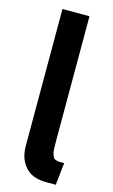

<svg xmlns="http://www.w3.org/2000/svg" viewBox="-118 -796 500 851"><g transform="rotate(15 131.5 -370.0)"><path d="M231 10H186Q122.5 10 90.2 -26.8Q58 -63.5 58 -121V-750H182V-172Q182 -151.5 182.8 -138.2Q183.5 -125 187 -115.8Q190.5 -106.5 193.2 -102Q196 -97.5 205 -95Q214 -92.5 220.2 -92.2Q226.5 -92 242 -92Z"/></g></svg>

Font: Cabin
Style: Bold
Weight: 700
Designer: Pablo Impallari
Foundry: Pablo Impallari. http://www.impallari.com Igino Marini. http://www.ikern.com
Version: Version 3.001;hotconv 1.0.109;makeotfexe 2.5.65596